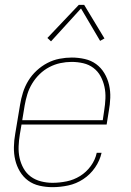

<svg xmlns="http://www.w3.org/2000/svg" viewBox="-20 -766 540 794"><path d="M197 8Q170 8 143.5 2Q117 -4 96.5 -19Q76 -34 62.5 -56.5Q49 -79 43 -104.5Q37 -130 37.5 -158Q38 -186 43 -213L63 -333Q67 -358 75 -383.5Q83 -409 97 -432Q111 -455 131.5 -474Q152 -493 176 -505.5Q200 -518 226 -523Q252 -528 277 -528Q304 -528 330.5 -522Q357 -516 377.5 -501Q398 -486 411.5 -463.5Q425 -441 431 -415Q437 -389 436 -361.5Q435 -334 430 -307L421 -251H69L62 -210Q58 -186 57 -161Q56 -136 61 -113Q66 -90 77.5 -69.5Q89 -49 107.5 -35.5Q126 -22 149.5 -16Q173 -10 197 -10Q226 -10 255.5 -16Q285 -22 311 -38Q337 -54 355.5 -79.5Q374 -105 380 -134H400Q393 -102 373 -73Q353 -44 324 -25Q295 -6 262 1Q229 8 197 8ZM72 -269H405L411 -310Q415 -334 416 -359Q417 -384 412 -407Q407 -430 396 -450.5Q385 -471 366.5 -485Q348 -499 324.5 -504.5Q301 -510 276 -510Q253 -510 229.5 -505Q206 -500 184 -488.5Q162 -477 144 -459.5Q126 -442 113 -420.5Q100 -399 93 -376Q86 -353 82 -330ZM191 -595 176 -609 306 -746H328L412 -607L394 -597L315 -731Z"/></svg>

Font: Iosevka SS04 Thin Oblique
Style: Regular
Weight: 100
Italic angle: -9°
Monospace: yes
Designer: Belleve Invis
Foundry: Belleve Invis
Version: Version 19.0.0; ttfautohint (v1.8.4)